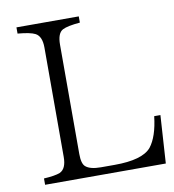

<svg xmlns="http://www.w3.org/2000/svg" viewBox="-80 -786 767 846"><g transform="rotate(-10 303.5 -362.5)"><path d="M607.4 -224.1 593.8 -9.8H53.7V-38.1Q103.5 -41 126 -49.8Q155.8 -63.5 155.8 -116.2V-606Q155.8 -656.2 127.9 -670.9Q106.4 -682.1 49.8 -687V-714.8H328.6V-687Q272 -682.1 250.5 -670.9Q225.6 -657.7 225.6 -606V-117.2Q225.6 -73.2 241.7 -60.1Q261.7 -43 309.6 -43H370.6Q495.1 -43 534.7 -89.8Q569.3 -133.8 579.6 -224.1Z"/></g></svg>

Font: I.MingCP
Style: Regular
Weight: 400
Designer: I.Font Project
Version: Version 8.000; Sep 06, 2022